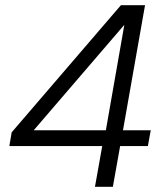

<svg xmlns="http://www.w3.org/2000/svg" viewBox="-20 -720 631 740"><path d="M346 0 374 -157H16L25 -210L446 -700H539L454 -218H561L550 -157H443L415 0ZM110 -218H388L459 -623H458Z"/></svg>

Font: DM Sans 28pt Light
Style: Italic
Weight: 300
Italic angle: -10°
Version: Version 4.004;gftools[0.9.30]